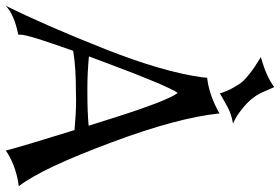

<svg xmlns="http://www.w3.org/2000/svg" viewBox="-172 -795 967 663"><g transform="rotate(90 311.5 -463.5)"><path d="M623 -44.9Q603 -42.5 584.5 -37.6Q565.9 -32.7 549.8 -26.4Q533.7 -20 521 -13.2Q508.3 -6.3 500 0Q492.2 -29.8 474.6 -88.9Q457 -147.9 429.2 -237.3Q402.8 -239.7 376.7 -241.2Q350.6 -242.7 323.2 -242.7Q315.4 -242.7 309.1 -242.4Q302.7 -242.2 297.9 -242.2Q213.4 -242.2 160.2 -233.4L155.3 -232.4Q127.9 -155.3 113.8 -109.9Q99.6 -64.5 99.6 -49.3V-43Q30.8 -29.3 0 0Q33.7 -67.9 71.3 -154.1Q108.9 -240.2 151.4 -347.7Q228 -543 246.6 -675.8L248.5 -695.3Q308.1 -701.7 371.6 -737.8Q386.7 -592.8 470.7 -367.7Q561 -124.5 623 -44.9ZM414.1 -286.1 393.1 -353Q359.9 -459 336.7 -518.8Q313.5 -578.6 300.8 -593.8Q274.9 -555.7 196.3 -344.7L174.8 -287.1Q199.7 -284.7 227.3 -283.2Q254.9 -281.7 285.6 -281.7H295.9Q368.7 -281.7 414.1 -286.1ZM406.7 -784.7Q371.6 -778.8 345.7 -763.7L302.2 -739.3L299.8 -747.6Q291.5 -773.9 270.5 -805.7Q263.2 -816.9 257.8 -821.8Q234.4 -843.8 210 -859.9L177.2 -880.9Q243.2 -898.9 280.8 -926.8L283.2 -921.4Q301.8 -876.5 310.5 -864.3Q321.8 -848.6 326.2 -843.8Q344.2 -824.2 369.6 -805.7Q387.7 -792.5 406.7 -784.7Z"/></g></svg>

Font: MedievalSharp
Style: Regular
Weight: 500
Version: Version 1.0